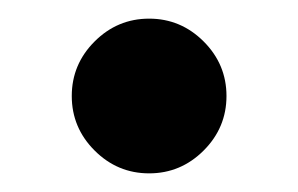

<svg xmlns="http://www.w3.org/2000/svg" viewBox="-20 -181 320 206"><path d="M140 5Q106 5 81.5 -19.5Q57 -44 57 -78Q57 -112 81.5 -136.5Q106 -161 140 -161Q174 -161 198.5 -136.5Q223 -112 223 -78Q223 -44 198.5 -19.5Q174 5 140 5Z"/></svg>

Font: Spectral SC ExtraBold
Style: Regular
Weight: 800
Designer: Jean-Baptiste Levee
Foundry: Production Type
Version: Version 2.001